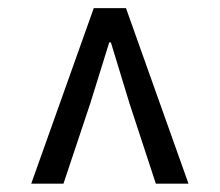

<svg xmlns="http://www.w3.org/2000/svg" viewBox="-20 -769 540 471"><path d="M56.6 -318.4 210 -749H289.1L442.4 -318.4H362.3L297.9 -514.6L252 -665H248L201.2 -514.6L135.7 -318.4Z"/></svg>

Font: Gen Shin Gothic Monospace Regular
Style: Regular
Weight: 400
Designer: [Source Han Sans]
Ryoko NISHIZUKA  (kana & ideographs); Paul D. Hunt (Latin, Greek & Cyrillic); Wenlong ZHANG  (bopomofo
Version: Version 1.002.20150607